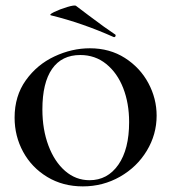

<svg xmlns="http://www.w3.org/2000/svg" viewBox="-20 -652 610 684"><path d="M32 -233Q32 -310 72 -366Q112 -422 174 -451Q236 -480 300 -480Q371 -480 425 -445.5Q479 -411 508.5 -356Q538 -301 538 -240Q538 -173 503 -115Q468 -57 407.5 -22.5Q347 12 275 12Q204 12 148.5 -21.5Q93 -55 62.5 -111Q32 -167 32 -233ZM440 -217Q440 -284 419 -338Q398 -392 358.5 -424Q319 -456 266 -456Q200 -456 165.5 -406.5Q131 -357 131 -262Q131 -191 152.5 -133.5Q174 -76 212 -43Q250 -10 299 -10Q363 -10 401.5 -65Q440 -120 440 -217ZM163 -597Q152 -599 172.5 -609Q193 -619 219.5 -627Q246 -635 251 -631Q281 -609 296 -597Q357 -551 389 -530Q392 -529 392 -526Q392 -523 390 -521Q388 -519 385 -520Q273 -570 163 -597Z"/></svg>

Font: Cormorant Unicase SemiBold
Style: Regular
Weight: 600
Designer: Christian Thalmann (Catharsis Fonts)
Foundry: Catharsis Fonts
Version: Version 4.000